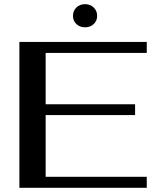

<svg xmlns="http://www.w3.org/2000/svg" viewBox="-20 -901 752 921"><path d="M73 -700H684V-647H199V-401H628V-349H199V-53H684V0H73ZM330 -825Q330 -849 346.5 -865Q363 -881 388 -881Q413 -881 429.5 -865Q446 -849 446 -825Q446 -801 429.5 -785.5Q413 -770 388 -770Q363 -770 346.5 -785.5Q330 -801 330 -825Z"/></svg>

Font: Fahkwang Medium
Style: Regular
Weight: 500
Version: Version 1.000; ttfautohint (v1.6)